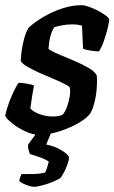

<svg xmlns="http://www.w3.org/2000/svg" viewBox="-28 -520 441 740"><path d="M124 0Q99 0 70 -13.5Q41 -27 18.5 -45Q-4 -63 -8 -75Q-2 -102 8 -128Q18 -154 28 -174Q38 -194 44 -201Q55 -201 76 -197.5Q97 -194 103 -190Q100 -176 96 -150.5Q92 -125 89 -102Q102 -88 126 -79.5Q150 -71 177 -71Q185 -71 195 -72.5Q205 -74 212 -77Q222 -86 229.5 -106Q237 -126 240.5 -147.5Q244 -169 241 -183Q238 -188 220 -197Q202 -206 175.5 -217Q149 -228 122.5 -240Q96 -252 76.5 -263.5Q57 -275 52 -285Q52 -297 55 -321Q58 -345 65 -371Q72 -397 83 -414Q91 -422 111 -436.5Q131 -451 159 -465.5Q187 -480 220 -490Q253 -500 287 -500Q297 -500 314.5 -494Q332 -488 350 -478.5Q368 -469 380.5 -459.5Q393 -450 393 -444Q393 -436 387 -411.5Q381 -387 372 -361Q363 -335 353 -322Q340 -322 318 -325.5Q296 -329 292 -333Q291 -355 290 -379Q289 -403 288 -421Q272 -426 250 -426Q229 -426 209 -422Q189 -418 181 -415Q162 -385 159 -332Q169 -323 196.5 -311.5Q224 -300 256 -286.5Q288 -273 313 -258.5Q338 -244 345 -229Q347 -204 344.5 -175.5Q342 -147 335 -121Q328 -95 318 -80Q300 -59 265 -40.5Q230 -22 191.5 -11Q153 0 124 0ZM103 200Q95 200 82.5 196Q70 192 59 186.5Q48 181 46 176Q51 158 55 151Q82 151 104 150.5Q126 150 146 145Q150 137 154 124Q158 111 160 103Q150 95 126.5 86.5Q103 78 88 74Q85 68 82 57.5Q79 47 81 36Q93 19 109.5 -2.5Q126 -24 137 -37H181L150 37Q183 43 210.5 60Q238 77 238 89Q238 96 232.5 112Q227 128 219 143.5Q211 159 205 166Q180 181 148.5 190.5Q117 200 103 200Z"/></svg>

Font: Texturina 72pt 72pt Regular
Style: Bold Italic
Weight: 700
Italic angle: -11°
Designer: Guillermo Torres Carreño
Foundry: Omnibus-Type
Version: Version 1.002; ttfautohint (v1.8.3)